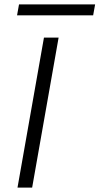

<svg xmlns="http://www.w3.org/2000/svg" viewBox="-20 -858 455 878"><path d="M60 0 181 -686H248L127 0ZM58 -788 67 -838H415L406 -788Z"/></svg>

Font: Archivo SemiExpanded ExtraLight
Style: Italic
Weight: 250
Width: 6
Italic angle: -10°
Designer: Hector Gatti
Foundry: Omnibus-Type
Version: Version 2.001